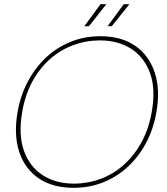

<svg xmlns="http://www.w3.org/2000/svg" viewBox="-20 -885 797 917"><path d="M331 12Q231 12 164.5 -33.5Q98 -79 71.5 -160.5Q45 -242 64 -350Q78 -430 113.5 -496.5Q149 -563 200.5 -611Q252 -659 318 -685.5Q384 -712 459 -712Q560 -712 626 -666Q692 -620 719 -538.5Q746 -457 727 -350Q713 -269 678 -203Q643 -137 590.5 -88.5Q538 -40 472.5 -14Q407 12 331 12ZM333 -8Q399 -8 460 -30.5Q521 -53 571 -97.5Q621 -142 656 -206Q691 -270 705 -352Q724 -460 696.5 -536Q669 -612 606.5 -652Q544 -692 457 -692Q391 -692 330 -669.5Q269 -647 219 -603Q169 -559 134.5 -495.5Q100 -432 86 -350Q67 -241 94.5 -164.5Q122 -88 184.5 -48Q247 -8 333 -8ZM494 -760 571 -865H598L514 -760ZM383 -760 460 -865H488L405 -760Z"/></svg>

Font: DM Sans Thin
Style: Italic
Weight: 250
Italic angle: -10°
Designer: Colophon Foundry, Jonny Pinhorn
Foundry: Colophon Foundry
Version: Version 4.004;gftools[0.9.30]